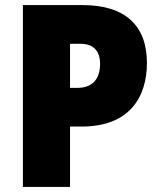

<svg xmlns="http://www.w3.org/2000/svg" viewBox="-20 -734 631 754"><path d="M305 -714H70V0H255V-237H301C488 -237 557 -352 557 -487C557 -632 473 -714 305 -714ZM296 -562C348 -562 373 -533 373 -483C373 -414 333 -389 285 -389H255V-562Z"/></svg>

Font: Noto Sans Thai SemCond Blk
Style: Regular
Weight: 900
Width: 4
Designer: Monotype Design Team
Foundry: Monotype Imaging Inc.
Version: Version 2.002